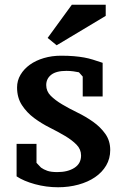

<svg xmlns="http://www.w3.org/2000/svg" viewBox="-20 -775 526 810"><path d="M322 -119Q322 -145 303 -164.5Q284 -184 254.5 -201.5Q225 -219 190 -236.5Q155 -254 124 -277Q93 -300 72.5 -331.5Q52 -363 52 -406Q52 -435 66.5 -459.5Q81 -484 106 -502Q131 -520 165 -530Q199 -540 237 -540Q268 -540 291.5 -538Q315 -536 334.5 -532.5Q354 -529 371.5 -523.5Q389 -518 413 -510V-368H329V-452L313 -470Q304 -472 290 -474Q276 -476 260 -476Q217 -476 196 -459.5Q175 -443 175 -416Q175 -390 194 -371Q213 -352 242.5 -334.5Q272 -317 307 -300Q342 -283 373 -261Q404 -239 424.5 -210Q445 -181 445 -142Q445 -106 428 -77Q411 -48 381 -27.5Q351 -7 310.5 4Q270 15 225 15Q175 15 127.5 2Q80 -11 50 -31V-168H134V-88L153 -68Q164 -60 179.5 -54.5Q195 -49 222 -49Q266 -49 294 -67Q322 -85 322 -119ZM283 -755H426V-708L219 -584L181 -615Z"/></svg>

Font: PT Serif Caption
Style: Semibold
Weight: 600
Designer: A.Korolkova, O.Umpeleva, V.Yefimov
Foundry: ParaType Ltd
Version: Version 1.00;May 2, 2020;FontCreator 12.0.0.2544 64-bit